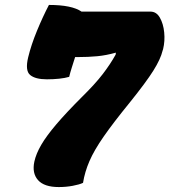

<svg xmlns="http://www.w3.org/2000/svg" viewBox="-20 -740 686 777"><path d="M316 0Q301 7 274 12Q247 17 218 17Q159 17 134 -11Q109 -39 119 -86Q126 -118 147 -154Q168 -190 208 -237Q248 -284 311 -347Q365 -400 396 -440.5Q427 -481 448 -519L449 -527Q410 -516 374 -512.5Q338 -509 293 -509H284Q277 -487 270.5 -466.5Q264 -446 260 -429Q243 -424 219.5 -421.5Q196 -419 170 -419Q123 -419 102 -436.5Q81 -454 94 -508Q106 -558 129.5 -615Q153 -672 178 -720Q271 -720 310 -693H589Q613 -693 627 -668.5Q641 -644 644.5 -609Q648 -574 640 -541L638 -535Q630 -501 600.5 -454Q571 -407 505 -325Q439 -244 400 -188Q361 -132 342 -88Q323 -44 316 0Z"/></svg>

Font: Recursive Mn Csl St Blk
Style: Italic
Weight: 900
Italic angle: -15°
Monospace: yes
Version: Version 1.079;hotconv 1.0.112;makeotfexe 2.5.65598; ttfautoh